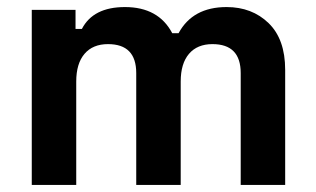

<svg xmlns="http://www.w3.org/2000/svg" viewBox="-20 -524 894 544"><path d="M196 0H70V-496H194V-442H212Q244 -504 334 -504Q429 -504 468 -430H486Q526 -504 622 -504Q694 -504 741 -458.5Q788 -413 788 -326V0H662V-317Q662 -399 582 -399Q539 -399 515.5 -371.5Q492 -344 492 -293V0H366V-317Q366 -399 286 -399Q243 -399 219.5 -371.5Q196 -344 196 -293Z"/></svg>

Font: Rootstock Sans Headline
Style: Bold
Weight: 700
Designer: Florian Karsten
Foundry: Florian Karsten
Version: Version 2.000;FEAKit 1.0